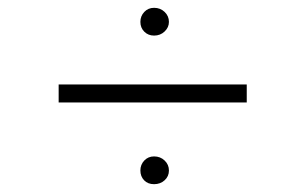

<svg xmlns="http://www.w3.org/2000/svg" viewBox="-20 -601 780 491"><path d="M374 -581Q390 -581 401 -570.5Q412 -560 412 -545Q412 -531 401 -520.5Q390 -510 374 -510Q359 -510 349 -520Q339 -530 339 -545Q339 -560 349 -570.5Q359 -581 374 -581ZM130 -385H611V-339H130ZM374 -201Q390 -201 401 -190.5Q412 -180 412 -165Q412 -150 401 -140Q390 -130 374 -130Q358 -130 348.5 -140Q339 -150 339 -165Q339 -180 349 -190.5Q359 -201 374 -201Z"/></svg>

Font: Freesentation 2 ExtraLight
Style: Regular
Weight: 260
Designer: glyphs from Roboto by Christian Robertson / Hangul glyphs from Noto Sans CJK(Source Han Sans) by Jang Soo-young and Kang
Foundry: PT&
Version: Version 2.001